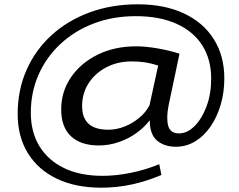

<svg xmlns="http://www.w3.org/2000/svg" viewBox="-20 -752 1109 891"><path d="M450 119Q331 119 244 77.5Q157 36 109.5 -41Q62 -118 62 -223Q62 -334 103 -427Q144 -520 219 -588.5Q294 -657 396 -694.5Q498 -732 620 -732Q743 -732 833 -690Q923 -648 972 -570.5Q1021 -493 1021 -388Q1021 -323 1004 -265.5Q987 -208 956.5 -164Q926 -120 885 -95.5Q844 -71 796 -71Q743 -71 709 -99.5Q675 -128 675 -194Q649 -160 611.5 -133.5Q574 -107 529.5 -92Q485 -77 439 -77Q355 -77 309.5 -119.5Q264 -162 264 -244Q264 -327 309.5 -393.5Q355 -460 433.5 -498.5Q512 -537 612 -537Q654 -537 708 -528Q762 -519 813 -503L762 -261Q751 -204 760.5 -168.5Q770 -133 811 -133Q849 -133 883 -167Q917 -201 938.5 -258.5Q960 -316 960 -387Q960 -476 919 -541Q878 -606 799.5 -641.5Q721 -677 610 -677Q504 -677 415 -643Q326 -609 260.5 -548Q195 -487 159 -405.5Q123 -324 123 -229Q123 -139 163 -73.5Q203 -8 277.5 28Q352 64 456 64Q517 64 585 50.5Q653 37 719 10L729 60Q661 89 591.5 104Q522 119 450 119ZM482 -150Q521 -150 558.5 -165Q596 -180 627 -206Q658 -232 674 -264L714 -448Q682 -458 654 -462.5Q626 -467 591 -467Q526 -467 474 -440Q422 -413 391.5 -366Q361 -319 361 -260Q361 -150 482 -150Z"/></svg>

Font: Georama ExtraExtended
Style: Italic
Weight: 400
Width: 8
Italic angle: -9°
Designer: Jean-Baptiste Levee
Foundry: Production Type
Version: Version 1.000